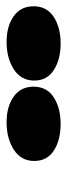

<svg xmlns="http://www.w3.org/2000/svg" viewBox="174 -970 208 597"><g transform="rotate(-90 278.5 -672.0)"><path d="M191 -588Q141 -588 108.5 -609Q76 -630 76 -670Q76 -711 111 -733.5Q146 -756 196 -756Q245 -756 276 -734Q307 -712 307 -672Q307 -631 274 -609.5Q241 -588 191 -588ZM441 -588Q392 -588 359 -609Q326 -630 326 -670Q326 -711 361 -733.5Q396 -756 446 -756Q495 -756 526 -734Q557 -712 557 -672Q557 -631 524 -609.5Q491 -588 441 -588Z"/></g></svg>

Font: Sansita Swashed Black
Style: Regular
Weight: 900
Designer: Pablo Cosgaya
Foundry: Omnibus-Type
Version: Version 1.003; ttfautohint (v1.8.3)